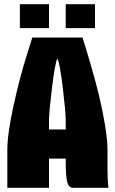

<svg xmlns="http://www.w3.org/2000/svg" viewBox="-20 -900 550 920"><path d="M75.2 -765.1V-879.9H214.8V-765.1ZM294.9 -765.1V-879.9H435.1V-765.1ZM134.8 -720.2H375Q379.9 -705.6 387.9 -680.2Q396 -654.8 416.7 -583Q437.5 -511.2 453.4 -447Q469.2 -382.8 482.2 -306.6Q495.1 -230.5 495.1 -180.2V-80.1Q495.1 -33.2 500 0H330.1Q309.1 0 302 -28.1Q294.9 -56.2 294.9 -129.9V-140.1H214.8V0H15.1V-180.2Q15.1 -260.3 45.2 -395.3Q75.2 -530.3 105 -625ZM214.8 -279.8H294.9V-321.8Q294.9 -362.3 281 -479Q267.1 -595.7 254.9 -620.1Q243.2 -595.7 229 -478.5Q214.8 -361.3 214.8 -321.8Z"/></svg>

Font: Mikodacs
Style: Regular
Weight: 400
Designer: gluk (gluksza@wp.pl)
Foundry: gluk (gluksza@wp.pl)
Version: Version 0.28